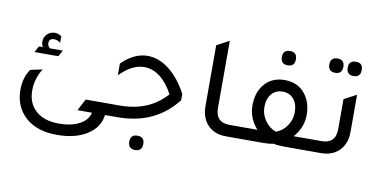

<svg xmlns="http://www.w3.org/2000/svg" viewBox="-79 -881 2581 1307"><g transform="rotate(10 1211.5 -227.5)"><path d="M120 -339 143 -382H170Q160 -400 160 -419Q160 -449 181.5 -470.5Q203 -492 234 -492Q259 -492 281 -476V-431Q259 -448 238 -448Q202 -448 202 -415Q202 -398 217 -382H308L285 -339ZM667 0Q657 88 571 141Q491 190 367 190Q209 190 129 98Q70 30 70 -70Q70 -154 112 -214L195 -232Q150 -161 150 -79Q150 10 208 61Q265 112 367 112Q453 112 509 82Q565 52 577 0H477L519 -81H670V0Z M617 0V-81H754Q957 -81 1075 -215Q992 -368 873 -368Q792 -368 706 -282V-362Q790 -447 884 -447Q961 -447 1033 -391.5Q1105 -336 1160 -233V-189Q1013 0 753 0ZM910 199Q861 199 861 149Q861 100 910 100Q958 100 958 149Q958 199 910 199Z M1504 0Q1417 0 1370 -56Q1330 -104 1330 -178V-599L1416 -645V-181Q1416 -81 1514 -81H1580V0Z M1833 -549Q1784 -549 1784 -599Q1784 -648 1833 -648Q1881 -648 1881 -599Q1881 -549 1833 -549ZM1957 -81H2143V0H1899Q1860 0 1831 -7Q1803 0 1763 0H1520V-81H1706Q1644 -152 1644 -238Q1644 -336 1699 -394Q1749 -447 1831 -447Q1925 -447 1976 -379Q2019 -323 2019 -238Q2019 -152 1957 -81ZM1832 -90Q1878 -106 1907 -148.5Q1936 -191 1936 -242Q1936 -300 1907.5 -333.5Q1879 -367 1831 -367Q1783 -367 1754.5 -333Q1726 -299 1726 -242Q1726 -192 1756 -149Q1786 -106 1832 -90Z M2160 -555Q2111 -555 2111 -605Q2111 -654 2160 -654Q2208 -654 2208 -605Q2208 -555 2160 -555ZM2287 -555Q2238 -555 2238 -605Q2238 -654 2287 -654Q2335 -654 2335 -605Q2335 -555 2287 -555ZM2083 0V-81H2149Q2247 -81 2247 -181V-388L2333 -434V-178Q2333 -93 2282 -44Q2235 0 2159 0Z"/></g></svg>

Font: Space Grotesk Medium
Style: Regular
Weight: 500
Designer: Florian Karsten
Foundry: Florian Karsten
Version: Version 2.000